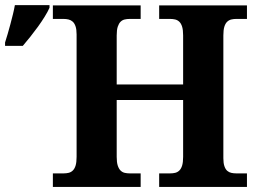

<svg xmlns="http://www.w3.org/2000/svg" viewBox="-58 -735 1019 755"><path d="M567.9 0V-53.2H610.8Q621.6 -53.2 630.9 -55.4Q640.1 -57.6 647.2 -64.5Q654.3 -71.3 658.2 -84Q662.1 -96.7 662.1 -118.2V-341.8H400.9V-118.2Q400.9 -96.7 405 -84Q409.2 -71.3 416 -64.5Q422.9 -57.6 432.1 -55.4Q441.4 -53.2 452.1 -53.2H495.1V0H149.9V-53.2H191.9Q202.6 -53.2 211.9 -55.4Q221.2 -57.6 228.3 -64.5Q235.4 -71.3 239.3 -84Q243.2 -96.7 243.2 -118.2V-599.6Q243.2 -619.6 239 -631.6Q234.9 -643.6 227.8 -649.9Q220.7 -656.2 211.4 -658.4Q202.1 -660.6 191.9 -660.6H149.9V-713.9H495.1V-660.6H452.1Q441.4 -660.6 432.1 -658.4Q422.9 -656.2 416 -649.4Q409.2 -642.6 405 -629.9Q400.9 -617.2 400.9 -595.7V-402.8H662.1V-595.7Q662.1 -617.2 658.2 -629.9Q654.3 -642.6 647.2 -649.4Q640.1 -656.2 630.9 -658.4Q621.6 -660.6 610.8 -660.6H567.9V-713.9H913.1V-660.6H871.1Q860.8 -660.6 851.6 -658.4Q842.3 -656.2 835.2 -649.4Q828.1 -642.6 824.2 -629.9Q820.3 -617.2 820.3 -595.7V-112.8Q820.3 -93.3 824.5 -81.3Q828.6 -69.3 835.7 -63.2Q842.8 -57.1 851.8 -55.2Q860.8 -53.2 871.1 -53.2H913.1V0ZM-38.1 -567.9Q-33.2 -583 -27.8 -601.6Q-22.5 -620.1 -17.1 -639.9Q-11.7 -659.7 -7.1 -679Q-2.4 -698.2 0.5 -714.8H136.7V-704.6Q129.9 -689 117.9 -669.7Q106 -650.4 91.6 -630.4Q77.1 -610.4 61.5 -590.8Q45.9 -571.3 31.7 -554.7H-38.1Z"/></svg>

Font: Droids
Style: b
Weight: 700
Foundry: Ascender Corporation
Version: Version 1.00 build 113